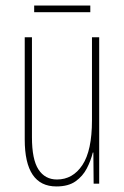

<svg xmlns="http://www.w3.org/2000/svg" viewBox="-20 -754 448 691"><path d="M337 -620V-93H317L316 -205H314Q307 -176 292.5 -148Q278 -120 252 -101.5Q226 -83 183 -83Q69 -83 69 -252V-620H95V-260Q95 -180 118.5 -144Q142 -108 185 -108Q242 -108 276.5 -160Q311 -212 311 -321V-620ZM305 -734V-710H103V-734Z"/></svg>

Font: Noto Sans Kannada UI ExtraCondensed Thin
Style: Regular
Weight: 100
Width: 2
Designer: Jelle Bosma - Monotype Design Team
Foundry: Monotype Imaging Inc.
Version: Version 2.005; ttfautohint (v1.8.4.7-5d5b)